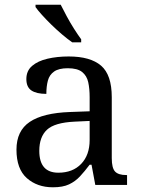

<svg xmlns="http://www.w3.org/2000/svg" viewBox="-20 -786 603 816"><path d="M205 10Q138 10 94 -29Q50 -68 50 -150Q50 -230 106.5 -268Q163 -306 278 -310L361 -313V-373Q361 -409 355 -436.5Q349 -464 329 -480Q309 -496 268 -496Q230 -496 210 -482Q190 -468 183.5 -443.5Q177 -419 177 -387Q135 -387 113.5 -401.5Q92 -416 92 -450Q92 -485 116.5 -506Q141 -527 182 -536.5Q223 -546 272 -546Q364 -546 409.5 -507Q455 -468 455 -373V-114Q455 -72 469 -57Q483 -42 517 -42H520V0H385L369 -86H361Q340 -58 320 -36.5Q300 -15 273.5 -2.5Q247 10 205 10ZM228 -52Q289 -52 325 -89.5Q361 -127 361 -191V-272L297 -269Q212 -265 179.5 -234.5Q147 -204 147 -145Q147 -52 228 -52ZM287 -606Q267 -620 244 -639.5Q221 -659 198.5 -681Q176 -703 158 -723Q140 -743 131 -756V-766H238Q249 -744 263.5 -717Q278 -690 294.5 -664Q311 -638 325 -619V-606Z"/></svg>

Font: Noto Serif Toto
Style: Regular
Weight: 400
Designer: Monotype Design Team
Foundry: Monotype Imaging Inc.
Version: Version 2.001